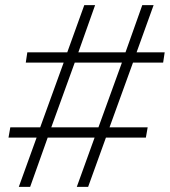

<svg xmlns="http://www.w3.org/2000/svg" viewBox="-20 -725 659 745"><path d="M53 0 122 -191H13L20 -231H136L227 -482H80L86 -522H241L307 -705H349L284 -522H467L532 -705H576L510 -522H619L613 -482H496L405 -231H553L546 -191H391L322 0H278L347 -191H165L97 0ZM179 -231H362L453 -482H270Z"/></svg>

Font: Mulish ExtraLight
Style: Italic
Weight: 200
Italic angle: -9°
Designer: Vernon Adams
Foundry: Vernon Adams
Version: Version 3.603